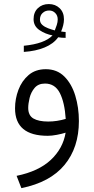

<svg xmlns="http://www.w3.org/2000/svg" viewBox="-20 -679 470 960"><path d="M308.1 -489.7Q288.1 -489.7 271 -492.7Q247.6 -460 203.1 -441.7Q158.7 -423.3 99.1 -419.4V-450.2Q203.1 -460.4 242.7 -502Q207.5 -508.3 177.7 -528.3Q147.9 -548.3 147.9 -583Q147.9 -617.7 169.4 -638.2Q190.9 -658.7 224.1 -658.7Q256.8 -658.7 278.3 -637.9Q299.8 -617.2 299.8 -582.5Q299.8 -567.9 295.9 -552.2Q292 -536.6 285.6 -521.5Q291 -521 296.6 -520Q302.2 -519 308.1 -519ZM253.9 -526.9Q259.3 -539.6 263.9 -554.2Q268.6 -568.8 268.6 -582Q268.6 -601.6 256.1 -614Q243.7 -626.5 226.1 -626.5Q206.1 -626.5 192.9 -614Q179.7 -601.6 179.7 -581.1Q179.7 -564.9 191.7 -554.4Q203.6 -543.9 220.7 -537.6Q237.8 -531.2 253.9 -526.9ZM308.1 -15.6Q290 -9.8 264.4 -4.9Q238.8 0 218.8 0Q55.2 0 55.2 -137.2Q55.2 -184.6 72 -229.5Q88.9 -274.4 123 -303.7Q157.2 -333 209 -333Q265.1 -333 301.8 -296.4Q338.4 -259.8 356.4 -200.7Q374.5 -141.6 374.5 -73.7Q374.5 58.6 302.7 145.5Q231 232.4 86.9 261.7L63 200.2Q172.9 177.7 233.9 120.6Q294.9 63.5 308.1 -15.6ZM308.6 -84.5Q303.2 -167 279.1 -214.1Q254.9 -261.2 205.1 -261.2Q171.4 -261.2 153.1 -239.5Q134.8 -217.8 127.9 -189Q121.1 -160.2 121.1 -139.6Q121.1 -101.6 147.2 -86.4Q173.3 -71.3 221.2 -71.3Q264.6 -71.3 308.6 -84.5Z"/></svg>

Font: Vazir Light FD
Style: Light-FD
Weight: 300
Designer: Saber Rastikerdar
Foundry: Saber Rastikerdar
Version: Version 30.1.0